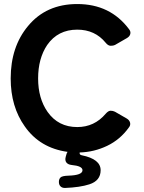

<svg xmlns="http://www.w3.org/2000/svg" viewBox="-20 -739 712 952"><path d="M272 163Q272 149 280 141Q288 133 319 132Q389 130 389 105Q389 84 335 79Q317 77 309 66.5Q301 56 306 38L310 24Q311 20 315 14Q178 -5 103 -112Q33 -210 33 -350Q33 -507 119 -610Q209 -719 363 -719Q527 -719 620 -594Q629 -583 626 -570.5Q623 -558 609 -550L550 -516Q542 -512 529 -512Q516 -512 504 -527Q451 -592 363 -592Q267 -592 214 -516Q169 -449 169 -350Q169 -251 216 -184Q269 -109 363 -109Q448 -109 504 -175Q517 -190 528.5 -190Q540 -190 550 -185L609 -151Q622 -143 625 -130.5Q628 -118 619 -107Q576 -47 511.5 -16Q447 15 375 17Q373 29 386 31Q479 50 479 105Q479 157 423 175Q377 190 302 193Q288 193 280 185Q272 177 272 163Z"/></svg>

Font: Tsunagi Gothic Black
Style: Regular
Weight: 900
Designer: Yoshimichi Ohira
Foundry: Positype
Version: Version 1.001